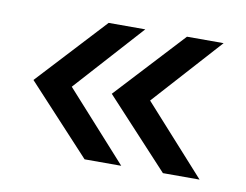

<svg xmlns="http://www.w3.org/2000/svg" viewBox="-48 -477 575 449"><g transform="rotate(10 240.0 -253.0)"><path d="M264 -91H177L27 -253L177 -415H264L118 -253ZM304 -253 450 -91H363L213 -253L363 -415H450Z"/></g></svg>

Font: Hind Jalandhar
Style: Regular
Weight: 400
Designer: Namrata Goyal
Foundry: Indian Type Foundry
Version: Version 0.702;PS 1.0;hotconv 1.0.81;makeotf.lib2.5.63406